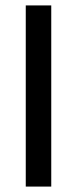

<svg xmlns="http://www.w3.org/2000/svg" viewBox="-20 -688 284 708"><path d="M75 0V-668H169V0Z"/></svg>

Font: Gantari Medium
Style: Regular
Weight: 500
Designer: Anugrah Pasau
Foundry: Lafontype
Version: Version 1.000; ttfautohint (v1.8.4.7-5d5b)